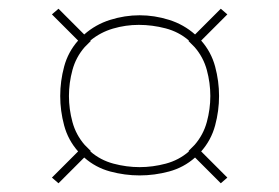

<svg xmlns="http://www.w3.org/2000/svg" viewBox="-20 -560 640 440"><path d="M486 -140 427 -199Q401 -176 367.5 -167Q334 -158 300 -158Q266 -158 232.5 -167Q199 -176 173 -199L114 -140L99 -153L159 -213Q136 -239 127 -272.5Q118 -306 118 -340Q118 -374 127 -407.5Q136 -441 159 -467L99 -527L114 -540L173 -481Q199 -504 232.5 -514.5Q266 -525 300 -525Q334 -525 367.5 -514.5Q401 -504 427 -481L486 -540L501 -527L441 -467Q464 -441 473 -407.5Q482 -374 482 -340Q482 -306 473 -272.5Q464 -239 441 -213L501 -153ZM300 -177Q330 -177 360 -185Q390 -193 413 -213L412 -214L426 -228Q446 -251 454 -280.5Q462 -310 462 -340Q462 -370 454 -399.5Q446 -429 426 -452L412 -466L413 -467Q390 -487 359.5 -495Q329 -503 298 -503Q268 -503 239 -494.5Q210 -486 187 -467L188 -466L174 -452Q154 -429 146 -399.5Q138 -370 138 -340Q138 -310 146 -280.5Q154 -251 174 -228L188 -214L187 -213Q210 -193 240 -185Q270 -177 300 -177Z"/></svg>

Font: Iosevka Curly Slab ThEx
Style: Regular
Weight: 100
Width: 7
Monospace: yes
Designer: Belleve Invis
Foundry: Belleve Invis
Version: Version 11.1.0; ttfautohint (v1.8.3)